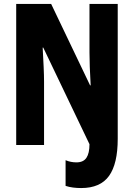

<svg xmlns="http://www.w3.org/2000/svg" viewBox="-20 -734 678 972"><path d="M391 218Q370 218 350 215.5Q330 213 312 207V77Q338 88 367 88Q402 88 417.5 65Q433 42 433 -4L199 -493H196Q199 -438 201 -394.5Q203 -351 203 -320V0H62V-714H239L436 -302H439Q433 -405 433 -469V-714H576V-31Q576 95 532 156.5Q488 218 391 218Z"/></svg>

Font: Noto Sans Ethiopic ExtraCondensed ExtraBold
Style: Regular
Weight: 800
Width: 2
Designer: Monotype Design Team
Foundry: Monotype Imaging Inc.
Version: Version 2.102; ttfautohint (v1.8.4.7-5d5b)